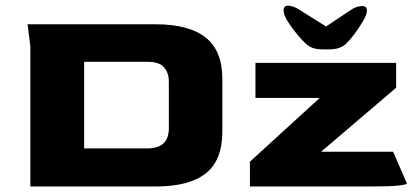

<svg xmlns="http://www.w3.org/2000/svg" viewBox="-20 -676 1515 696"><path d="M90 0V-508L80 -588H544Q665 -588 725.5 -540Q786 -492 786 -390V-199Q786 -95 726 -47.5Q666 0 544 0ZM285 -138H514Q591 -138 592 -209V-382Q592 -411 575 -431.5Q558 -452 514 -452H285ZM886 0V-90L1139 -321H906V-448H1416V-358L1144 -126H1405L1455 -11Q1455 -7 1425 -3.5Q1395 0 1324 0ZM1008 -638Q1008 -622 1023.5 -597.5Q1039 -573 1058 -550.5Q1077 -528 1088 -518Q1099 -508 1113 -502.5Q1127 -497 1152 -497H1172Q1196 -497 1211 -503Q1226 -509 1235 -518Q1246 -528 1263.5 -551Q1281 -574 1295.5 -598.5Q1310 -623 1310 -638Q1310 -655 1291 -654Q1272 -653 1255 -642L1162 -580L1063 -642Q1042 -655 1025 -655.5Q1008 -656 1008 -638Z"/></svg>

Font: Goldman
Style: Bold
Weight: 700
Designer: Jaikishan Patel
Version: Version 1.000; ttfautohint (v1.8.3)